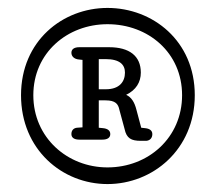

<svg xmlns="http://www.w3.org/2000/svg" viewBox="-20 -799 543 484"><path d="M364 -461C364 -470 357 -475 345 -476L336 -477L324 -522C319 -542 311 -554 298 -560C323 -572 335 -592 335 -616C335 -658 306 -680 255 -680H180C167 -680 160 -675 160 -666C160 -657 167 -650 179 -649L188 -648V-478L174 -477C165 -476 160 -470 160 -461C160 -452 167 -447 180 -447H238C251 -447 258 -452 258 -461C258 -470 251 -475 239 -476L229 -477V-546H246C271 -546 278 -537 281 -522L294 -474C299 -450 311 -444 335 -444C341 -444 345 -444 349 -444C359 -445 364 -452 364 -461ZM33 -559C33 -422 137 -335 251 -335C365 -335 471 -422 471 -559C471 -696 365 -779 251 -779C138 -779 33 -696 33 -559ZM64 -559C64 -666 150 -738 251 -738C354 -738 439 -666 439 -559C439 -452 354 -377 251 -377C150 -377 64 -452 64 -559ZM229 -574V-650H246C282 -650 295 -636 295 -616C295 -593 281 -574 247 -574Z"/></svg>

Font: 寒蝉锦书宋 Text
Style: Regular
Weight: 400
Designer: 寒蝉锦书宋{Warren} 思源宋体{Ryoko NISHIZUKA 西塚涼子 (kana & ideographs); Frank Grießhammer (Latin, Greek & Cyrillic); Wenlong ZHANG 
Foundry: Adobe & ChillType
Version: Version 2.000;Glyphs 3.1.1 (3135)